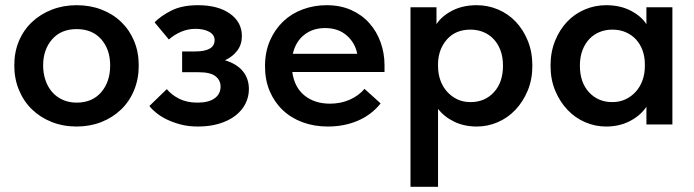

<svg xmlns="http://www.w3.org/2000/svg" viewBox="-20 -479 2673 739"><path d="M275 8Q223 8 179 -9.5Q135 -27 103 -58Q71 -89 53 -132.5Q35 -176 35 -227Q35 -279 53 -321.5Q71 -364 103.5 -394.5Q136 -425 180 -442Q224 -459 275 -459Q327 -459 371 -442Q415 -425 447 -394Q479 -363 496.5 -320.5Q514 -278 514 -227Q514 -175 496 -131.5Q478 -88 445.5 -57Q413 -26 369.5 -9Q326 8 275 8ZM275 -84Q335 -84 369.5 -124Q404 -164 404 -227Q404 -289 369.5 -328Q335 -367 275 -367Q215 -367 180.5 -327.5Q146 -288 146 -227Q146 -197 155 -170.5Q164 -144 180.5 -125Q197 -106 221 -95Q245 -84 275 -84Z M742 8Q705 8 675 0Q645 -8 621.5 -19.5Q598 -31 581 -45Q564 -59 555 -71L622 -136Q640 -114 669.5 -99Q699 -84 740 -84Q783 -84 806 -100.5Q829 -117 829 -146Q829 -170 809.5 -185.5Q790 -201 745 -201H681V-281H732Q767 -281 786.5 -291.5Q806 -302 806 -325Q806 -345 785.5 -356.5Q765 -368 732 -368Q703 -368 676.5 -356.5Q650 -345 630 -327L575 -393Q598 -417 639 -438Q680 -459 742 -459Q819 -459 865 -426.5Q911 -394 911 -340Q911 -308 893.5 -284.5Q876 -261 846 -247Q892 -233 915 -204.5Q938 -176 938 -136Q938 -106 924.5 -79.5Q911 -53 885.5 -33.5Q860 -14 823.5 -3Q787 8 742 8Z M1242 8Q1189 8 1144.5 -8.5Q1100 -25 1068 -55.5Q1036 -86 1018 -128.5Q1000 -171 1000 -224Q1000 -279 1019 -322.5Q1038 -366 1070 -396.5Q1102 -427 1145.5 -443Q1189 -459 1237 -459Q1290 -459 1331.5 -440.5Q1373 -422 1401.5 -390Q1430 -358 1445 -316Q1460 -274 1460 -228V-202H1105Q1113 -143 1152 -111.5Q1191 -80 1250 -80Q1291 -80 1325.5 -95Q1360 -110 1383 -137L1445 -81Q1410 -37 1357.5 -14.5Q1305 8 1242 8ZM1231 -371Q1184 -371 1151 -345Q1118 -319 1107 -272H1355Q1347 -314 1314.5 -342.5Q1282 -371 1231 -371Z M1560 240V-451H1660V-386Q1680 -417 1720.5 -438Q1761 -459 1815 -459Q1858 -459 1897 -442.5Q1936 -426 1965 -395.5Q1994 -365 2011.5 -322Q2029 -279 2029 -226Q2029 -173 2011 -130Q1993 -87 1963.5 -56Q1934 -25 1895.5 -8.5Q1857 8 1815 8Q1767 8 1728.5 -10.5Q1690 -29 1666 -60V240ZM1791 -365Q1734 -365 1701 -328Q1668 -291 1666 -237V-224Q1666 -195 1675 -170Q1684 -145 1700.5 -126.5Q1717 -108 1739.5 -97Q1762 -86 1791 -86Q1846 -86 1881 -124Q1916 -162 1916 -226Q1916 -260 1906 -286Q1896 -312 1879 -329.5Q1862 -347 1839.5 -356Q1817 -365 1791 -365Z M2313 8Q2271 8 2232.5 -8.5Q2194 -25 2164.5 -56Q2135 -87 2117 -130Q2099 -173 2099 -226Q2099 -279 2116.5 -322Q2134 -365 2163 -395.5Q2192 -426 2231 -442.5Q2270 -459 2313 -459Q2367 -459 2407.5 -438Q2448 -417 2468 -386V-451H2568V0H2468V-68Q2445 -34 2404.5 -13Q2364 8 2313 8ZM2337 -86Q2365 -86 2388 -97Q2411 -108 2427.5 -126.5Q2444 -145 2453 -170Q2462 -195 2462 -224V-232Q2462 -260 2453.5 -284Q2445 -308 2429 -326Q2413 -344 2389.5 -354.5Q2366 -365 2337 -365Q2311 -365 2288.5 -356Q2266 -347 2249 -329.5Q2232 -312 2222 -286Q2212 -260 2212 -226Q2212 -162 2247 -124Q2282 -86 2337 -86Z"/></svg>

Font: Tilda Sans Semibold
Style: Regular
Weight: 600
Designer: ParaType Ltd
Foundry: ParaType Ltd
Version: Version 1.009